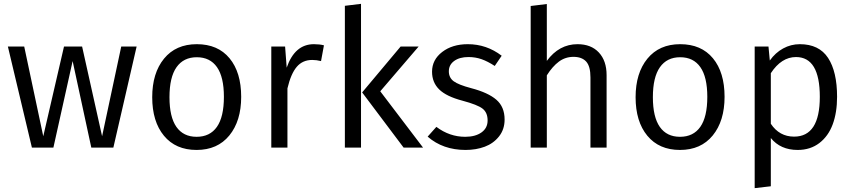

<svg xmlns="http://www.w3.org/2000/svg" viewBox="-20 -768 4439 999"><path d="M690.9 -525.9 569.8 0H455.1L357.9 -450.2L257.8 0H146L21 -525.9H106L205.1 -59.1L313 -525.9H407.2L511.2 -59.1L610.8 -525.9Z M1003.9 -538.1Q1113.8 -538.1 1174.3 -464.8Q1234.9 -391.6 1234.9 -264.2Q1234.9 -138.7 1173.3 -63.2Q1111.8 12.2 1002.9 12.2Q894 12.2 833 -61.8Q772 -135.7 772 -262.2Q772 -387.7 833.5 -462.9Q895 -538.1 1003.9 -538.1ZM861.8 -262.2Q861.8 -159.2 897.9 -107.7Q934.1 -56.2 1002.9 -56.2Q1072.3 -56.2 1108.6 -107.9Q1145 -159.7 1145 -264.2Q1145 -367.2 1108.9 -418.7Q1072.8 -470.2 1003.9 -470.2Q935.1 -470.2 898.4 -418.2Q861.8 -366.2 861.8 -262.2Z M1613.3 -538.1Q1643.1 -538.1 1665.5 -532.2L1650.4 -450.2Q1626.5 -456.1 1604.5 -456.1Q1554.7 -456.1 1524.2 -420.4Q1493.7 -384.8 1475.6 -308.1V0H1391.6V-525.9H1463.4L1471.7 -416Q1513.7 -538.1 1613.3 -538.1Z M1858.4 -748V0H1774.4V-737.8ZM2158.2 -525.9 1958.5 -293 2181.2 0H2080.1L1864.3 -287.1L2064.5 -525.9Z M2414.1 -538.1Q2511.7 -538.1 2590.3 -478L2554.2 -424.8Q2517.6 -448.7 2485.6 -460Q2453.6 -471.2 2417.5 -471.2Q2371.1 -471.2 2343.3 -450.9Q2315.4 -430.7 2315.4 -397Q2315.4 -363.8 2340.6 -345.2Q2365.7 -326.7 2432.1 -309.1Q2520 -286.1 2562.7 -249Q2605.5 -211.9 2605.5 -146Q2605.5 -94.7 2576.4 -58.1Q2547.4 -21.5 2502.2 -4.6Q2457 12.2 2402.3 12.2Q2284.7 12.2 2205.1 -57.1L2250.5 -107.9Q2319.3 -56.2 2400.4 -56.2Q2453.1 -56.2 2485.1 -78.9Q2517.1 -101.6 2517.1 -141.1Q2517.1 -182.1 2491 -202.6Q2464.8 -223.1 2386.2 -244.1Q2302.7 -266.1 2265.4 -302.5Q2228 -338.9 2228 -395Q2228 -457 2280.8 -497.6Q2333.5 -538.1 2414.1 -538.1Z M2984.9 -538.1Q3055.7 -538.1 3095.9 -494.9Q3136.2 -451.7 3136.2 -377V0H3052.2V-365.2Q3052.2 -423.3 3029.8 -447.8Q3007.3 -472.2 2963.9 -472.2Q2921.4 -472.2 2887.9 -447.3Q2854.5 -422.4 2825.2 -376V0H2741.2V-736.8L2825.2 -747.1V-451.2Q2889.2 -538.1 2984.9 -538.1Z M3519 -538.1Q3628.9 -538.1 3689.5 -464.8Q3750 -391.6 3750 -264.2Q3750 -138.7 3688.5 -63.2Q3627 12.2 3518.1 12.2Q3409.2 12.2 3348.1 -61.8Q3287.1 -135.7 3287.1 -262.2Q3287.1 -387.7 3348.6 -462.9Q3410.2 -538.1 3519 -538.1ZM3377 -262.2Q3377 -159.2 3413.1 -107.7Q3449.2 -56.2 3518.1 -56.2Q3587.4 -56.2 3623.8 -107.9Q3660.2 -159.7 3660.2 -264.2Q3660.2 -367.2 3624 -418.7Q3587.9 -470.2 3519 -470.2Q3450.2 -470.2 3413.6 -418.2Q3377 -366.2 3377 -262.2Z M4141.6 -538.1Q4241.7 -538.1 4288.6 -466.6Q4335.4 -395 4335.4 -264.2Q4335.4 -182.6 4312.7 -121.1Q4290 -59.6 4243.2 -23.7Q4196.3 12.2 4130.4 12.2Q4041 12.2 3990.7 -49.8V201.2L3906.7 210.9V-525.9H3978.5L3985.4 -453.1Q4014.2 -493.7 4054.7 -515.9Q4095.2 -538.1 4141.6 -538.1ZM4111.8 -57.1Q4245.6 -57.1 4245.6 -264.2Q4245.6 -471.2 4121.6 -471.2Q4045.9 -471.2 3990.7 -387.2V-124Q4035.2 -57.1 4111.8 -57.1Z"/></svg>

Font: Fira Sans Book
Style: Regular
Weight: 350
Designer: Carrois Corporate & Edenspiekermann AG
Foundry: Carrois Corporate GbR & Edenspiekermann AG
Version: Version 4.203;PS 004.203;hotconv 1.0.88;makeotf.lib2.5.64775